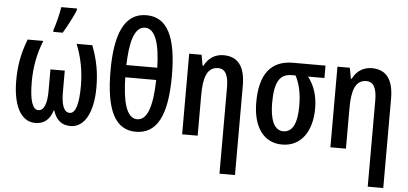

<svg xmlns="http://www.w3.org/2000/svg" viewBox="-61 -908 2725 1281"><g transform="rotate(5 1301.5 -267.5)"><path d="M261 -606H324C358 -662 387 -720 405 -763V-775H300C292 -725 276 -661 261 -619ZM194 10C256 10 292 -26 310 -85H313C331 -26 367 10 429 10C529 10 580 -104 580 -261C580 -359 565 -445 528 -540H423C459 -451 476 -359 476 -262C476 -140 456 -77 417 -77C376 -77 360 -131 360 -210V-355H264V-210C264 -132 247 -77 207 -77C167 -77 147 -140 147 -263C147 -359 164 -451 200 -540H95C58 -443 43 -361 43 -261C43 -104 92 10 194 10Z M867 10C1009 10 1075 -117 1075 -382C1075 -645 1010 -771 871 -771C723 -771 664 -625 664 -382C664 -117 729 10 867 10ZM766 -428C770 -553 788 -687 869 -687C940 -687 969 -583 973 -428ZM869 -74C794 -74 769 -194 766 -346H973C969 -166 936 -74 869 -74Z M1448 240H1552V-358C1552 -486 1504 -550 1407 -550C1350 -550 1304 -520 1279 -468H1273L1260 -540H1177V0H1281V-271C1281 -384 1302 -461 1378 -461C1427 -461 1448 -419 1448 -336Z M1847 10C1974 10 2046 -96 2046 -249C2046 -332 2024 -401 1980 -457H2090V-540H1873C1725 -540 1651 -445 1651 -256C1651 -90 1724 10 1847 10ZM1847 -79C1782 -79 1757 -158 1757 -262C1757 -399 1790 -457 1871 -457H1897C1927 -397 1939 -336 1939 -255C1939 -139 1908 -79 1847 -79Z M2441 240H2545V-358C2545 -486 2497 -550 2400 -550C2343 -550 2297 -520 2272 -468H2266L2253 -540H2170V0H2274V-271C2274 -384 2295 -461 2371 -461C2420 -461 2441 -419 2441 -336Z"/></g></svg>

Font: Kathrein 67 Medium Condensed
Style: Regular
Weight: 500
Width: 3
Designer: Lazydogs Typefoundry, based on Open Sans by Ascender Corporation
Foundry: Lazydogs Typefoundry
Version: Version 1.003;PS 001.003;hotconv 1.0.88;makeotf.lib2.5.64775